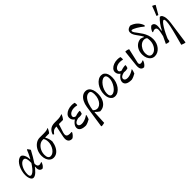

<svg xmlns="http://www.w3.org/2000/svg" viewBox="232 -2091 3677 3677"><g transform="rotate(-45 2070.0 -253.0)"><path d="M118 10Q90 10 70.5 -17Q51 -44 43.5 -90Q36 -136 43 -192Q51 -247 69.5 -295.5Q88 -344 114.5 -380.5Q141 -417 172.5 -437.5Q204 -458 237 -458Q272 -449 295.5 -402Q319 -355 320 -288H352L289 -197Q291 -293 277.5 -334Q264 -375 229 -375Q201 -375 174.5 -354Q148 -333 127 -297Q106 -261 93.5 -216.5Q81 -172 81 -124Q81 -92 90 -74Q99 -56 116 -56Q138 -56 165.5 -75Q193 -94 223 -130Q253 -166 284.5 -215.5Q316 -265 347.5 -327Q379 -389 407 -459L418 -464Q443 -435 459 -405Q386 -268 323 -175.5Q260 -83 209 -36.5Q158 10 118 10ZM363 8Q320 6 300.5 -26Q281 -58 289 -116L273 -128L328 -214L324 -193Q316 -147 327 -119.5Q338 -92 365 -86.5Q392 -81 431 -100L437 -93Q412 -19 363 8Z M664 12Q622 12 589.5 -12Q557 -36 539 -79Q521 -122 521 -177Q521 -253 551.5 -315Q582 -377 633 -414.5Q684 -452 745 -452H855Q899 -452 927.5 -457.5Q956 -463 974 -475L981 -467Q966 -436 956.5 -419.5Q947 -403 935 -387L925 -380H754Q706 -380 665 -348.5Q624 -317 599 -265.5Q574 -214 574 -152Q574 -103 592 -76.5Q610 -50 643 -50Q674 -50 703 -69Q732 -88 755 -120.5Q778 -153 791.5 -193Q805 -233 805 -276Q805 -314 795.5 -343.5Q786 -373 768 -389L842 -407L820 -372Q839 -341 850 -305Q861 -269 864 -228Q853 -155 824.5 -101Q796 -47 755 -17.5Q714 12 664 12Z M1165 5Q1107 5 1083.5 -34Q1060 -73 1074 -144L1129 -412H1199L1131 -202Q1118 -160 1126 -134.5Q1134 -109 1165 -100Q1196 -91 1253 -96L1256 -87Q1250 -70 1233 -48Q1216 -26 1197 -10.5Q1178 5 1165 5ZM981 -302 964 -315 963 -322Q987 -389 1032 -420.5Q1077 -452 1150 -452H1225Q1265 -452 1296.5 -458Q1328 -464 1350 -475L1356 -467Q1344 -442 1333 -422Q1322 -402 1306 -382L1295 -375H1137Q1097 -375 1072.5 -370Q1048 -365 1029.5 -349.5Q1011 -334 986 -302Z M1536 12Q1454 12 1413.5 -14Q1373 -40 1373 -86Q1373 -115 1388 -142Q1403 -169 1429 -192.5Q1455 -216 1489.5 -234Q1524 -252 1563.5 -262.5Q1603 -273 1643 -274L1651 -267Q1649 -251 1645.5 -235Q1642 -219 1635 -203Q1591 -204 1553.5 -198.5Q1516 -193 1488 -182.5Q1460 -172 1444.5 -156Q1429 -140 1429 -120Q1429 -95 1449.5 -81Q1470 -67 1504 -67Q1528 -67 1557 -74Q1586 -81 1616.5 -95.5Q1647 -110 1677 -131L1682 -127Q1678 -105 1671.5 -83Q1665 -61 1655 -37Q1628 -21 1597 -7.5Q1566 6 1536 12ZM1567 -192Q1534 -192 1506 -201.5Q1478 -211 1456.5 -228.5Q1435 -246 1423 -269.5Q1411 -293 1411 -321Q1411 -362 1440 -393Q1469 -424 1515.5 -441.5Q1562 -459 1614 -459Q1634 -459 1653 -457Q1672 -455 1690 -449Q1693 -434 1694 -418.5Q1695 -403 1694 -387L1685 -380Q1652 -390 1614 -390Q1576 -390 1543.5 -378Q1511 -366 1491 -344.5Q1471 -323 1471 -295Q1471 -274 1491.5 -261.5Q1512 -249 1552 -246L1635 -203Q1617 -197 1600.5 -194.5Q1584 -192 1567 -192Z M1740 235 1731 224 1798 -227Q1809 -298 1836 -351Q1863 -404 1902.5 -433Q1942 -462 1990 -462Q2033 -462 2064 -437.5Q2095 -413 2111.5 -367Q2128 -321 2128 -257Q2128 -176 2102 -115.5Q2076 -55 2029 -21.5Q1982 12 1918 12Q1892 -3 1872.5 -19.5Q1853 -36 1837 -55L1802 -34L1815 -127Q1844 -85 1878.5 -71Q1913 -57 1947.5 -67Q1982 -77 2010.5 -107.5Q2039 -138 2056.5 -186Q2074 -234 2074 -295Q2074 -347 2060 -370.5Q2046 -394 2015 -394Q1970 -394 1932 -356.5Q1894 -319 1868.5 -250Q1843 -181 1832 -87L1817 222Q1800 227 1781 230Q1762 233 1740 235Z M2328 12Q2288 12 2259.5 -9.5Q2231 -31 2215.5 -70.5Q2200 -110 2200 -164Q2200 -223 2217.5 -277Q2235 -331 2265.5 -373Q2296 -415 2335.5 -439.5Q2375 -464 2418 -464Q2457 -464 2485.5 -442.5Q2514 -421 2529 -381Q2544 -341 2544 -286Q2544 -226 2526.5 -172.5Q2509 -119 2479 -77.5Q2449 -36 2410 -12Q2371 12 2328 12ZM2307 -53Q2339 -53 2371.5 -76.5Q2404 -100 2431 -138.5Q2458 -177 2475 -222.5Q2492 -268 2492 -313Q2492 -354 2477 -376.5Q2462 -399 2434 -399Q2403 -399 2370.5 -375Q2338 -351 2310.5 -312.5Q2283 -274 2266.5 -227.5Q2250 -181 2250 -136Q2250 -95 2264.5 -74Q2279 -53 2307 -53Z M2774 12Q2692 12 2651.5 -14Q2611 -40 2611 -86Q2611 -115 2626 -142Q2641 -169 2667 -192.5Q2693 -216 2727.5 -234Q2762 -252 2801.5 -262.5Q2841 -273 2881 -274L2889 -267Q2887 -251 2883.5 -235Q2880 -219 2873 -203Q2829 -204 2791.5 -198.5Q2754 -193 2726 -182.5Q2698 -172 2682.5 -156Q2667 -140 2667 -120Q2667 -95 2687.5 -81Q2708 -67 2742 -67Q2766 -67 2795 -74Q2824 -81 2854.5 -95.5Q2885 -110 2915 -131L2920 -127Q2916 -105 2909.5 -83Q2903 -61 2893 -37Q2866 -21 2835 -7.5Q2804 6 2774 12ZM2805 -192Q2772 -192 2744 -201.5Q2716 -211 2694.5 -228.5Q2673 -246 2661 -269.5Q2649 -293 2649 -321Q2649 -362 2678 -393Q2707 -424 2753.5 -441.5Q2800 -459 2852 -459Q2872 -459 2891 -457Q2910 -455 2928 -449Q2931 -434 2932 -418.5Q2933 -403 2932 -387L2923 -380Q2890 -390 2852 -390Q2814 -390 2781.5 -378Q2749 -366 2729 -344.5Q2709 -323 2709 -295Q2709 -274 2729.5 -261.5Q2750 -249 2790 -246L2873 -203Q2855 -197 2838.5 -194.5Q2822 -192 2805 -192Z M3112 10Q3014 10 3031 -135L3066 -452L3076 -458Q3096 -457 3114 -452.5Q3132 -448 3153 -438L3088 -153Q3075 -106 3102 -91.5Q3129 -77 3181 -104L3189 -95Q3176 -58 3157 -32.5Q3138 -7 3112 10Z M3408 7Q3363 7 3329 -18Q3295 -43 3275.5 -87Q3256 -131 3256 -188Q3256 -256 3280.5 -307.5Q3305 -359 3348 -390Q3391 -421 3446 -425Q3465 -422 3481.5 -415.5Q3498 -409 3516 -401L3536 -420L3564 -332Q3544 -348 3524.5 -357Q3505 -366 3484 -366Q3439 -366 3400.5 -337.5Q3362 -309 3338.5 -262.5Q3315 -216 3315 -161Q3315 -112 3335 -83Q3355 -54 3393 -54Q3425 -54 3453.5 -71Q3482 -88 3505 -118.5Q3528 -149 3541 -188.5Q3554 -228 3554 -273Q3554 -327 3537.5 -371Q3521 -415 3496.5 -452Q3472 -489 3447.5 -521.5Q3423 -554 3406.5 -586Q3390 -618 3390 -652Q3390 -677 3401 -695Q3412 -713 3433.5 -725Q3455 -737 3486 -743Q3560 -721 3610.5 -673.5Q3661 -626 3686 -552L3670 -533Q3640 -559 3607.5 -582Q3575 -605 3544 -623Q3513 -641 3488 -651.5Q3463 -662 3449 -662Q3432 -662 3432 -644Q3432 -625 3450.5 -597.5Q3469 -570 3497 -534.5Q3525 -499 3552.5 -455Q3580 -411 3598.5 -359Q3617 -307 3617 -248Q3617 -194 3600.5 -148Q3584 -102 3555 -67Q3526 -32 3488.5 -12.5Q3451 7 3408 7Z M4001 237Q3979 232 3960 225.5Q3941 219 3918 209Q3945 109 3965 34Q3985 -41 3998.5 -96.5Q4012 -152 4020 -192Q4028 -232 4031.5 -260.5Q4035 -289 4035 -310Q4035 -342 4030 -354.5Q4025 -367 4013 -367Q3998 -367 3973.5 -339.5Q3949 -312 3919.5 -264.5Q3890 -217 3859.5 -154.5Q3829 -92 3802 -23L3790 7Q3771 5 3753.5 0.5Q3736 -4 3721 -11L3834 -249L3849 -247Q3912 -376 4005 -460Q4035 -461 4053.5 -431.5Q4072 -402 4077.5 -349.5Q4083 -297 4073 -227L4009 227ZM3790 7 3760 -16 3810 -256Q3820 -304 3810.5 -330.5Q3801 -357 3774.5 -361Q3748 -365 3706 -344L3699 -355Q3723 -427 3777 -459Q3823 -459 3841.5 -422.5Q3860 -386 3850 -315L3808 -5ZM4109 -673 4012 -506 4003 -505 3973 -518Q3994 -566 4012.5 -613.5Q4031 -661 4048 -709L4058 -710L4108 -683Z"/></g></svg>

Font: Alegreya
Style: Italic
Weight: 400
Italic angle: -7°
Designer: Juan Pablo del Peral
Foundry: Huerta Tipografica
Version: Version 2.009